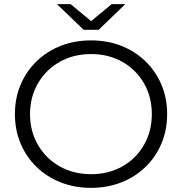

<svg xmlns="http://www.w3.org/2000/svg" viewBox="-20 -901 879 927"><path d="M420 6Q340 6 273 -20.5Q206 -47 156.5 -95Q107 -143 79.5 -208Q52 -273 52 -350Q52 -427 79.5 -492Q107 -557 156.5 -605Q206 -653 273 -679.5Q340 -706 420 -706Q499 -706 566 -679.5Q633 -653 682.5 -605Q732 -557 759.5 -492Q787 -427 787 -350Q787 -273 759.5 -208Q732 -143 682.5 -95Q633 -47 566 -20.5Q499 6 420 6ZM420 -60Q504 -60 570.5 -97.5Q637 -135 675 -201Q713 -267 713 -350Q713 -433 675 -499Q637 -565 570.5 -602.5Q504 -640 420 -640Q335 -640 268.5 -602.5Q202 -565 163.5 -499Q125 -433 125 -350Q125 -267 163.5 -201Q202 -135 268.5 -97.5Q335 -60 420 -60ZM384 -757 255 -881H321L420 -799L519 -881H585L456 -757Z"/></svg>

Font: Montserrat
Style: Regular
Weight: 400
Designer: Julieta Ulanovsky
Foundry: Julieta Ulanovsky
Version: Version 9.000; ttfautohint (v1.8.4.7-5d5b)